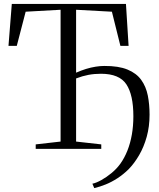

<svg xmlns="http://www.w3.org/2000/svg" viewBox="-20 -763 814 984"><path d="M463 201 453.5 178.5Q473 174.5 499.2 160Q525.5 145.5 551.8 123.8Q578 102 596.5 76.5Q618 46.5 633 8.8Q648 -29 655.8 -73.5Q663.5 -118 663.5 -167Q663.5 -277 627.5 -331Q591.5 -385 497.5 -385Q463 -385 432.8 -379.2Q402.5 -373.5 370 -361V-37.5L499 -23V0H163V-23L290.5 -37.5V-713L111.5 -703L66 -528H23.5L40.5 -743H625.5L639 -528H597L553.5 -703L370 -713V-390.5Q396 -402 421.2 -409.8Q446.5 -417.5 470 -421.2Q493.5 -425 514 -425Q587.5 -425.5 633.5 -406.5Q679.5 -387.5 704 -353.2Q728.5 -319 737.5 -273.5Q746.5 -228 746.5 -175Q746.5 -114.5 732 -62.2Q717.5 -10 693.2 31.8Q669 73.5 639.5 104Q612 131 582 150.5Q552 170 521.8 182.2Q491.5 194.5 463 201Z"/></svg>

Font: Merriweather 120pt Light
Style: Regular
Weight: 300
Version: Version 2.100